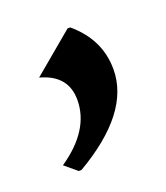

<svg xmlns="http://www.w3.org/2000/svg" viewBox="-60 -153 277 321"><g transform="rotate(-20 78.5 8.0)"><path d="M93.3 -107.4H98.1Q142.1 -70.3 142.1 -17.1Q142.1 60.1 34.2 123H29.3L7.8 105Q67.9 64 67.9 10.3Q67.9 -33.7 20.5 -46.4Z"/></g></svg>

Font: Gothica
Style: Book
Weight: 400
Designer: Wojciech Kalinowski "wmk69" (wmk69@o2.pl)
Foundry: Wojciech Kalinowski "wmk69" (wmk69@o2.pl)
Version: Version 2.1.0; 2021-05-14